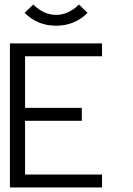

<svg xmlns="http://www.w3.org/2000/svg" viewBox="-20 -829 586 849"><path d="M431.2 0H23.9V-637.2H431.2V-580.1H90.8V-352.1H341.8V-294.9H90.8V-57.1H431.2ZM367.2 -772Q310.1 -715.3 228 -715.3Q146 -715.3 88.9 -772L127 -809.1Q172.9 -763.2 228 -763.2Q283.2 -763.2 329.1 -809.1Z"/></svg>

Font: Anonymous Pro
Style: Regular
Weight: 400
Monospace: yes
Designer: Mark Simonson
Version: Version 1.002